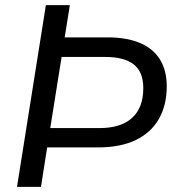

<svg xmlns="http://www.w3.org/2000/svg" viewBox="-20 -725 678 745"><path d="M46 0 158 -705H251L231 -580H398Q471 -580 522.5 -558.5Q574 -537 600.5 -494.5Q627 -452 627 -390Q627 -317 596.5 -263.5Q566 -210 506.5 -181.5Q447 -153 360 -153H163L139 0ZM175 -228H366Q449 -228 492.5 -267.5Q536 -307 536 -383Q536 -446 499 -475Q462 -504 389 -504H219Z"/></svg>

Font: Nunito Sans 12pt Medium
Style: Italic
Weight: 500
Italic angle: -9°
Designer: Vernon Adams
Foundry: Vernon Adams
Version: Version 3.101;gftools[0.9.27]